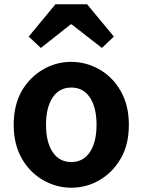

<svg xmlns="http://www.w3.org/2000/svg" viewBox="-20 -863 666 897"><path d="M182 -21Q118 -58 81 -124Q44 -190 44 -280Q44 -372 82 -439Q120 -503 181 -538.5Q242 -574 313 -574Q381 -574 443 -539.5Q505 -505 543.5 -438.5Q582 -372 582 -280Q582 -187 544 -122Q506 -57 445 -21.5Q384 14 313 14Q244 14 182 -21ZM431 -280Q431 -361 400 -407.5Q369 -454 313 -454Q257 -454 226 -407.5Q195 -361 195 -280Q195 -199 226 -152.5Q257 -106 313 -106Q369 -106 400 -152.5Q431 -199 431 -280ZM239 -843H387L512 -692L456 -639L315 -749H310L171 -639L114 -692Z"/></svg>

Font: Merged Yaku Han JP
Style: Bold
Weight: 700
Designer: Ryoko NISHIZUKA 西塚涼子 (kana, bopomofo & ideographs); Paul D. Hunt (Latin, Greek & Cyrillic); Sandoll Communications 산돌커뮤니
Foundry: Adobe
Version: Version 2.004